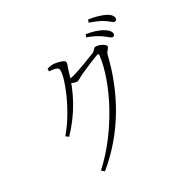

<svg xmlns="http://www.w3.org/2000/svg" viewBox="-181 -1050 1363 1363"><g transform="rotate(-45 500.0 -368.5)"><path d="M884 -579C896 -579 903 -586 903 -600C903 -620 892 -638 866 -663C844 -684 809 -708 759 -730L745 -712C787 -684 816 -655 837 -630C859 -603 870 -579 884 -579ZM151 31 167 55C431 -63 633 -271 766 -517C779 -541 809 -546 809 -562C809 -583 762 -619 740 -619C725 -619 723 -604 694 -600C667 -596 541 -583 487 -583C475 -583 460 -585 440 -588L426 -568C448 -551 469 -534 484 -534C496 -534 518 -542 539 -546C578 -553 693 -569 715 -569C723 -569 726 -566 722 -555C646 -362 410 -101 151 31ZM144 -320 161 -298C300 -382 410 -494 493 -638C508 -663 522 -674 522 -690C522 -705 479 -730 451 -741C432 -747 412 -748 395 -749L388 -728C424 -715 452 -702 452 -685C452 -630 298 -423 144 -320ZM972 -646C984 -646 991 -653 991 -668C991 -688 980 -708 952 -730C929 -748 894 -771 845 -792L831 -773C875 -744 900 -723 924 -697C947 -672 956 -646 972 -646Z"/></g></svg>

Font: Source Han Serif TW VF
Style: Regular
Weight: 250
Designer: Ryoko NISHIZUKA 西塚涼子 (kana & ideographs); Frank Grießhammer (Latin, Greek & Cyrillic); Wenlong ZHANG 张文龙 (bopomofo); San
Foundry: Adobe
Version: Version 2.002;hotconv 1.1.0;makeotfexe 2.6.0